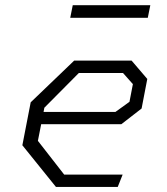

<svg xmlns="http://www.w3.org/2000/svg" viewBox="-20 -740 660 760"><path d="M201.5 0H446L465.5 -49H234L130 -182.5L143 -248.5H460.5L540.5 -310.5L563 -427.5L501 -500H273.5L101.5 -335L68.5 -165ZM152.5 -297 155.5 -313.5 292 -451H467L506 -407L492.5 -337L437 -297ZM258 -669.5H565L575 -719.5H268Z"/></svg>

Font: Monaspace Krypton ExtraLight
Style: Italic
Weight: 200
Italic angle: -11°
Designer: Riley Cran & the Lettermatic Team
Foundry: Lettermatic
Version: Version 1.101 (Monaspace Krypton)